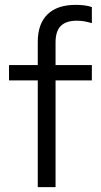

<svg xmlns="http://www.w3.org/2000/svg" viewBox="-20 -768 414 788"><path d="M135 0V-438H17V-501H135V-596Q135 -670 174.9 -709Q214.8 -748 290 -748Q310 -748 326 -746Q342 -744 357 -739V-673Q339.7 -678 326 -680.5Q312.3 -683 295 -683Q251 -683 229.5 -661.5Q208 -640 208 -594V-501H357V-438H208V0Z"/></svg>

Font: Red Hat Display
Style: Regular
Weight: 300
Designer: Pentagram, MCKL
Foundry: Pentagram, MCKL
Version: Version 1.023